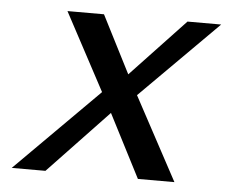

<svg xmlns="http://www.w3.org/2000/svg" viewBox="-42 -548 709 596"><g transform="rotate(5 312.0 -250.0)"><path d="M522 0H408.2L307.1 -196.8L120.1 0H15.1L273.9 -258.8L145 -500H258.8L350.1 -320.8L519 -500H624L382.8 -258.8Z"/></g></svg>

Font: Perun
Style: Italic
Weight: 400
Italic angle: -12°
Foundry: Stefan Peev, Context Ltd
Version: Version 001.000